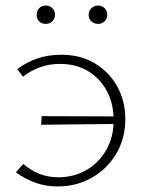

<svg xmlns="http://www.w3.org/2000/svg" viewBox="-20 -665 523 691"><path d="M130 -247 406 -246 404 -219 128 -216ZM201 -468Q269 -468 320.5 -437.5Q372 -407 401.5 -354.5Q431 -302 431 -236Q431 -167 398.5 -112Q366 -57 310.5 -25.5Q255 6 187 6Q143 6 105.5 -8Q68 -22 37 -45L64 -75Q90 -52 121.5 -39.5Q153 -27 190 -27Q246 -27 291 -53Q336 -79 362.5 -125.5Q389 -172 389 -232Q389 -292 364.5 -337.5Q340 -383 297 -409Q254 -435 196 -435Q156 -435 122.5 -422.5Q89 -410 63 -389L42 -416Q75 -441 114 -454.5Q153 -468 201 -468ZM145 -579Q130 -579 121 -588Q112 -597 112 -612Q112 -626 121 -635.5Q130 -645 145 -645Q159 -645 168.5 -635.5Q178 -626 178 -612Q178 -598 168.5 -588.5Q159 -579 145 -579ZM333 -579Q319 -579 309 -588Q299 -597 299 -612Q299 -626 309 -635.5Q319 -645 333 -645Q347 -645 356.5 -635.5Q366 -626 366 -612Q366 -598 356.5 -588.5Q347 -579 333 -579Z"/></svg>

Font: Ysabeau SC ExtraLight
Style: Regular
Weight: 250
Designer: Christian Thalmann (Catharsis Fonts)
Version: Version 2.001;gftools[0.9.30]; featfreeze: smcp